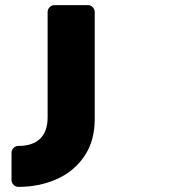

<svg xmlns="http://www.w3.org/2000/svg" viewBox="-20 -720 725 750"><path d="M25 0ZM323 -700Q334 -700 342 -692Q350 -684 350 -673V-255Q350 -170 310 -110.5Q270 -51 202 -20.5Q134 10 52 10Q41 10 33 2Q25 -6 25 -17V-123Q25 -134 33 -142Q41 -150 52 -150Q108 -150 137 -178.5Q166 -207 166 -261V-673Q166 -684 174 -692Q182 -700 193 -700Z"/></svg>

Font: Hezaedrus
Style: Bold
Weight: 700
Designer: Hubert & Fischer
Foundry: Hubert & Fischer
Version: Version 1.10;September 3, 2019;FontCreator 11.5.0.2425 64-bi